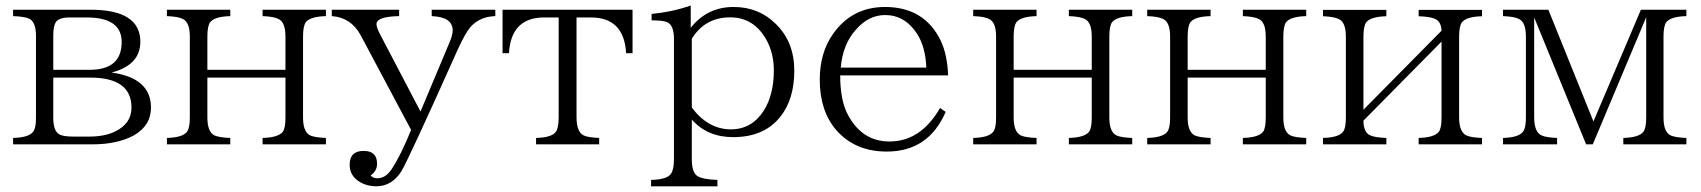

<svg xmlns="http://www.w3.org/2000/svg" viewBox="-20 -527 6096 688"><path d="M26.9 -492.2H303.7Q482.9 -492.2 482.9 -377.4Q482.9 -293.9 379.9 -267.1Q521 -247.6 521 -141.6Q521 -76.7 459 -41.5Q399.4 -9.8 312 -9.8H26.9V-32.7Q83 -34.2 98.6 -54.7Q108.9 -67.4 108.9 -104.5V-398.4Q108.9 -448.7 84 -460.4Q67.4 -467.8 26.9 -469.2ZM170.9 -276.9H301.8Q416 -276.9 416 -376.5Q416 -464.4 291 -464.4H228Q189 -464.4 178.7 -445.3Q170.9 -431.2 170.9 -398.4ZM170.9 -249V-104.5Q170.9 -55.2 194.8 -44.4Q209 -37.6 242.7 -37.6H299.8Q357.4 -37.6 394 -56.6Q451.2 -85 451.2 -141.6Q451.2 -249 302.7 -249Z M578.1 -492.2H805.2V-469.2Q749 -467.8 732.9 -447.3Q723.1 -433.1 723.1 -396V-276.9H1002.9V-396Q1002.9 -447.3 978 -459Q960.9 -467.8 920.9 -469.2V-492.2H1147.9V-469.2Q1091.8 -467.8 1075.7 -447.3Q1065.9 -433.1 1065.9 -396V-105.5Q1065.9 -55.2 1090.8 -42Q1107.4 -34.2 1147.9 -32.7V-9.8H920.9V-32.7Q977.1 -34.2 993.2 -54.7Q1002.9 -67.4 1002.9 -105.5V-249H723.1V-105.5Q723.1 -55.2 748 -42Q764.6 -34.2 805.2 -32.7V-9.8H578.1V-32.7Q634.3 -34.2 649.9 -54.7Q660.2 -67.4 660.2 -105.5V-396Q660.2 -447.3 635.3 -459Q618.2 -467.8 578.1 -469.2Z M1168.9 -492.2H1410.2V-469.2Q1329.1 -467.8 1329.1 -440.4Q1329.1 -428.7 1342.8 -402.3L1486.8 -127.4L1590.8 -375Q1602.1 -401.9 1602.1 -418Q1602.1 -466.3 1526.9 -469.2V-492.2H1754.9V-469.2Q1698.7 -467.8 1665 -429.2Q1647.5 -408.7 1620.1 -349.1Q1444.3 43.5 1418.5 86.4Q1384.3 140.6 1328.1 140.6Q1295.4 140.6 1270 125.5Q1232.9 103.5 1232.9 63.5Q1232.9 13.7 1283.2 13.7Q1331.1 13.7 1331.1 59.6Q1331.1 85.9 1308.1 101.6Q1316.4 111.8 1332 111.8Q1360.8 111.8 1381.8 81.5Q1415.5 31.7 1453.1 -61.5L1272 -401.4Q1237.3 -464.8 1168.9 -469.2Z M1780.8 -492.2H2246.6V-336.4H2223.6Q2216.3 -464.4 2097.7 -464.4H2045.9V-106.9Q2045.9 -55.2 2070.8 -42Q2087.4 -34.2 2127 -32.7V-9.8H1900.9V-32.7Q1957.5 -34.2 1971.7 -54.7Q1981.9 -68.8 1981.9 -106.9V-464.4H1929.7Q1811.5 -464.4 1803.7 -336.4H1780.8Z M2313 140.6V117.7Q2372.1 116.2 2384.8 94.7Q2395 80.1 2395 42.5V-387.2Q2395 -436.5 2371.1 -447.3Q2356.9 -454.1 2314.9 -454.1V-477.1Q2390.1 -484.4 2455.1 -507.3V-427.2Q2513.7 -502 2608.9 -502Q2699.2 -502 2760.3 -440.9Q2826.2 -376.5 2826.2 -273.9Q2826.2 -170.9 2775.9 -108.4Q2718.3 -35.6 2606.9 -35.6Q2514.6 -35.6 2459 -98.6V42.5Q2459 88.9 2477.1 102.5Q2496.6 116.2 2550.8 117.7V140.6ZM2459 -141.6Q2517.6 -63.5 2599.1 -63.5Q2673.8 -63.5 2716.8 -130.4Q2752.9 -187.5 2752.9 -274.9Q2752.9 -335.4 2727.1 -382.8Q2682.1 -464.8 2596.7 -464.8Q2505.9 -464.8 2459 -388.2Z M3368.7 -126Q3307.1 16.1 3157.7 16.1Q3043 16.1 2975.6 -62Q2917.5 -130.4 2917.5 -241.7Q2917.5 -338.4 2965.3 -405.8Q3033.2 -502 3151.4 -502Q3293 -502 3351.6 -379.9Q3374.5 -331.1 3377.4 -256.8H2990.7Q2990.7 -173.8 3014.6 -123Q3065.4 -20 3167.5 -20Q3279.3 -20 3348.6 -140.1ZM3299.3 -284.7Q3296.4 -358.4 3266.6 -405.3Q3222.7 -473.1 3151.4 -473.1Q3091.8 -473.1 3045.4 -418.9Q3000 -367.7 2992.7 -284.7Z M3467.3 -492.2H3694.3V-469.2Q3638.2 -467.8 3622.1 -447.3Q3612.3 -433.1 3612.3 -396V-276.9H3892.1V-396Q3892.1 -447.3 3867.2 -459Q3850.1 -467.8 3810.1 -469.2V-492.2H4037.1V-469.2Q3981 -467.8 3964.8 -447.3Q3955.1 -433.1 3955.1 -396V-105.5Q3955.1 -55.2 3980 -42Q3996.6 -34.2 4037.1 -32.7V-9.8H3810.1V-32.7Q3866.2 -34.2 3882.3 -54.7Q3892.1 -67.4 3892.1 -105.5V-249H3612.3V-105.5Q3612.3 -55.2 3637.2 -42Q3653.8 -34.2 3694.3 -32.7V-9.8H3467.3V-32.7Q3523.4 -34.2 3539.1 -54.7Q3549.3 -67.4 3549.3 -105.5V-396Q3549.3 -447.3 3524.4 -459Q3507.3 -467.8 3467.3 -469.2Z M4090.8 -492.2H4317.9V-469.2Q4261.7 -467.8 4245.6 -447.3Q4235.8 -433.1 4235.8 -396V-276.9H4515.6V-396Q4515.6 -447.3 4490.7 -459Q4473.6 -467.8 4433.6 -469.2V-492.2H4660.6V-469.2Q4604.5 -467.8 4588.4 -447.3Q4578.6 -433.1 4578.6 -396V-105.5Q4578.6 -55.2 4603.5 -42Q4620.1 -34.2 4660.6 -32.7V-9.8H4433.6V-32.7Q4489.7 -34.2 4505.9 -54.7Q4515.6 -67.4 4515.6 -105.5V-249H4235.8V-105.5Q4235.8 -55.2 4260.7 -42Q4277.3 -34.2 4317.9 -32.7V-9.8H4090.8V-32.7Q4147 -34.2 4162.6 -54.7Q4172.9 -67.4 4172.9 -105.5V-396Q4172.9 -447.3 4147.9 -459Q4130.9 -467.8 4090.8 -469.2Z M4720.7 -491.7H4947.8V-468.8Q4891.6 -467.3 4875.5 -446.8Q4865.7 -432.6 4865.7 -396V-133.8L5145.5 -417Q5144 -450.7 5121.6 -459.5Q5105 -467.3 5063.5 -468.8V-491.7H5290.5V-468.8Q5234.4 -467.3 5218.3 -446.8Q5208.5 -432.6 5208.5 -396V-105.5Q5208.5 -55.2 5233.9 -42Q5250 -34.2 5290.5 -32.7V-9.8H5063.5V-32.7Q5119.6 -34.2 5135.7 -54.7Q5145.5 -67.4 5145.5 -105.5V-377.9L4865.7 -94.7Q4865.7 -54.7 4887.7 -43Q4904.3 -34.2 4947.8 -32.7V-9.8H4720.7V-32.7Q4776.9 -34.2 4792.5 -54.7Q4802.7 -67.4 4802.7 -105.5V-396Q4802.7 -446.8 4777.8 -458.5Q4760.7 -467.3 4720.7 -468.8Z M5365.7 -492.2H5528.3L5689.9 -91.8L5859.9 -492.2H6022.9V-469.2Q5966.8 -467.8 5950.7 -447.3Q5940.9 -433.1 5940.9 -396.5V-105.5Q5940.9 -55.2 5965.8 -42Q5982.4 -34.2 6022.9 -32.7V-9.8H5796.9V-32.7Q5853 -34.2 5868.7 -54.7Q5878.9 -67.4 5878.9 -105.5V-465.3L5687.5 -9.8H5663.6L5477.5 -464.4V-106.9Q5477.5 -54.2 5503.4 -42Q5520 -34.2 5559.6 -32.7V-9.8H5365.7V-32.7Q5428.2 -34.2 5440.9 -60.5Q5447.8 -74.7 5447.8 -106.9V-396.5Q5447.8 -447.3 5422.9 -459Q5405.8 -467.8 5365.7 -469.2Z"/></svg>

Font: I.MingCP
Style: Regular
Weight: 400
Designer: I.Font Project
Version: Version 8.000; Sep 06, 2022